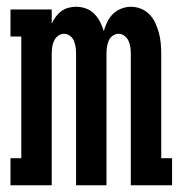

<svg xmlns="http://www.w3.org/2000/svg" viewBox="-20 -548 540 568"><path d="M11 0V-80H43V-440H11V-520H133V-478Q138 -489 145 -498.5Q152 -508 161.5 -515Q171 -522 182.5 -525Q194 -528 205 -528Q220 -528 234 -523Q248 -518 258.5 -507.5Q269 -497 276 -483.5Q283 -470 287 -456Q291 -470 297.5 -483.5Q304 -497 314.5 -507Q325 -517 339 -522.5Q353 -528 367 -528Q383 -528 397.5 -522Q412 -516 422.5 -505Q433 -494 439.5 -480Q446 -466 450 -451Q454 -436 455.5 -420.5Q457 -405 457 -390V-80H489V0H367V-390Q367 -400 365.5 -409.5Q364 -419 360 -427.5Q356 -436 348 -442Q340 -448 331 -448Q321 -448 313 -442Q305 -436 301.5 -427.5Q298 -419 296.5 -409.5Q295 -400 295 -390V0H205V-390Q205 -400 203.5 -409.5Q202 -419 198.5 -427.5Q195 -436 187 -442Q179 -448 169 -448Q160 -448 152 -442Q144 -436 140 -427.5Q136 -419 134.5 -409.5Q133 -400 133 -390V0Z"/></svg>

Font: Iosevka Curly Slab Medium
Style: Regular
Weight: 500
Monospace: yes
Designer: Belleve Invis
Foundry: Belleve Invis
Version: Version 22.1.2; ttfautohint (v1.8.4)